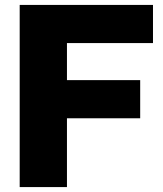

<svg xmlns="http://www.w3.org/2000/svg" viewBox="-20 -760 662 780"><path d="M60 0V-740H601.5V-585H252V0ZM180.5 -279.5V-434.5H549.5V-279.5Z"/></svg>

Font: Encode Sans SC Condensed Thin ExtraBold
Style: Regular
Weight: 800
Version: Version 3.002